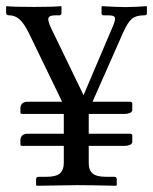

<svg xmlns="http://www.w3.org/2000/svg" viewBox="-24 -595 492 616"><path d="M46.9 -229.5Q43.5 -229.5 42.5 -230.7Q41.5 -231.9 41.5 -235.4V-249Q41.5 -256.3 47.1 -262.5Q52.7 -268.6 64.5 -268.6H175.3L68.4 -489.3Q53.2 -520 38.6 -533Q23.9 -545.9 5.4 -545.9Q-4.4 -545.9 -4.4 -553.2V-573.7L-2.9 -575.2Q15.1 -572.8 85.9 -572.8Q147 -572.8 171.4 -575.2L173.3 -573.7V-554.2Q173.3 -545.9 166.5 -545.9H153.3Q130.9 -545.9 130.9 -533.2Q130.9 -523.9 140.6 -503.4L244.1 -289.6L335 -503.4Q345.2 -526.4 345.2 -534.7Q345.2 -541 339.8 -543.5Q334.5 -545.9 320.3 -545.9H307.6Q301.8 -546.4 301.8 -553.2V-573.7L303.7 -575.2Q350.6 -572.3 378.9 -572.3Q407.2 -572.3 446.3 -575.2L447.3 -573.7V-553.7Q447.3 -551.3 447 -549.8Q446.8 -548.3 444.6 -547.1Q442.4 -545.9 438.5 -545.9Q412.6 -545.9 399.2 -534.7Q385.7 -523.4 371.1 -490.7L272.9 -268.6H392.6Q400.4 -268.6 400.4 -262.7V-242.2Q400.4 -236.3 393.1 -232.9Q385.7 -229.5 377 -229.5H260.7V-166H392.6Q400.4 -166 400.4 -160.2V-139.6Q400.4 -133.8 393.1 -130.4Q385.7 -127 377 -127H260.7V-71.8Q260.7 -48.8 273.4 -38.3Q286.1 -27.8 315.4 -27.8H341.8Q350.6 -27.8 350.6 -19.5V-1L348.6 1Q261.7 -1 222.7 -1L93.8 1L91.8 -1V-19.5Q91.8 -27.8 99.6 -27.8H126Q155.8 -27.8 168.2 -38.8Q180.7 -49.8 180.7 -71.8V-127H46.9Q43.5 -127 42.5 -128.2Q41.5 -129.4 41.5 -132.8V-146.5Q41.5 -153.8 47.1 -159.9Q52.7 -166 64.5 -166H180.7V-229.5Z"/></svg>

Font: Libertinage
Style: l
Weight: 400
Designer: OSP
Foundry: OSP
Version: Version 1.0; 2008; OFL relea